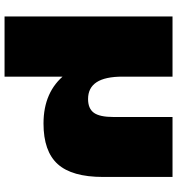

<svg xmlns="http://www.w3.org/2000/svg" viewBox="12 -592 760 823"><g transform="rotate(90 391.5 -180.0)"><path d="M738 -540V-242Q738 -109 683 -48Q628 13 509 13Q372 13 298.5 -80Q225 -173 225 -350L224 -426L308 -326Q308 -251 332 -214.5Q356 -178 404 -178Q445 -178 463 -203Q481 -228 481 -287V-540ZM308 -540V-139V180H50V-540Z"/></g></svg>

Font: Pathway Extreme 28pt Black
Style: Regular
Weight: 900
Designer: Eduardo Rodriguez Tunni
Foundry: Eduardo Rodriguez Tunni
Version: Version 1.001;gftools[0.9.26]